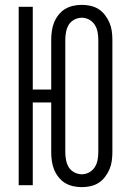

<svg xmlns="http://www.w3.org/2000/svg" viewBox="-20 -763 540 791"><path d="M317 8Q299 8 281 4Q263 0 247.5 -9.5Q232 -19 220.5 -34Q209 -49 202.5 -65.5Q196 -82 193.5 -100Q191 -118 191 -137V-341H115V0H57V-735H115V-394H191V-599Q191 -617 193.5 -635Q196 -653 202.5 -669.5Q209 -686 220.5 -701Q232 -716 247.5 -725.5Q263 -735 281 -739Q299 -743 317 -743Q335 -743 353 -739Q371 -735 386 -725.5Q401 -716 412.5 -701Q424 -686 431 -669.5Q438 -653 440.5 -635Q443 -617 443 -599V-137Q443 -118 440.5 -100Q438 -82 431 -65.5Q424 -49 412.5 -34Q401 -19 386 -9.5Q371 0 353 4Q335 8 317 8ZM317 -45Q333 -45 347.5 -53Q362 -61 370.5 -74.5Q379 -88 382 -104Q385 -120 385 -137V-599Q385 -615 382 -631Q379 -647 370.5 -660.5Q362 -674 347.5 -682Q333 -690 317 -690Q301 -690 286 -682Q271 -674 263 -660.5Q255 -647 252 -631Q249 -615 249 -599V-137Q249 -120 252 -104Q255 -88 263 -74.5Q271 -61 286 -53Q301 -45 317 -45Z"/></svg>

Font: Iosevka Light
Style: Regular
Weight: 300
Monospace: yes
Designer: Belleve Invis
Foundry: Belleve Invis
Version: Version 32.5.0; ttfautohint (v1.8.4)